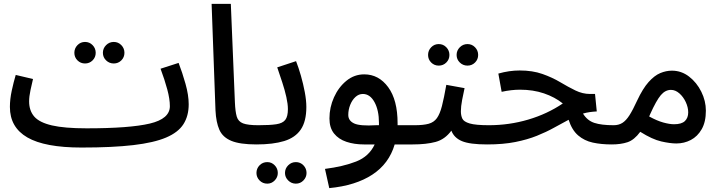

<svg xmlns="http://www.w3.org/2000/svg" viewBox="-20 -739 3713 989"><path d="M418 -412Q395 -412 379 -428Q363 -444 363 -467Q363 -490 379 -506.5Q395 -523 418 -523Q441 -523 457 -506.5Q473 -490 473 -467Q473 -444 457 -428Q441 -412 418 -412ZM566 -412Q543 -412 526.5 -428Q510 -444 510 -467Q510 -490 526.5 -506.5Q543 -523 566 -523Q589 -523 605 -506.5Q621 -490 621 -467Q621 -444 605 -428Q589 -412 566 -412Z M400 21Q211 21 121 -31Q31 -83 31 -188Q31 -228 40.5 -272Q50 -316 61 -353L150 -332Q144 -307 137 -274.5Q130 -242 130 -217Q130 -169 156.5 -138.5Q183 -108 247.5 -93Q312 -78 426 -78Q648 -78 751.5 -102.5Q855 -127 855 -192Q855 -229 841.5 -279Q828 -329 807 -385L900 -415Q919 -366 935.5 -307.5Q952 -249 952 -202Q952 -142 925 -99.5Q898 -57 835.5 -30.5Q773 -4 666.5 8.5Q560 21 400 21Z M1301 5Q1216 5 1171.5 -13.5Q1127 -32 1110 -70.5Q1093 -109 1090 -170L1070 -719H1169L1190 -212Q1192 -164 1199.5 -138.5Q1207 -113 1232 -103.5Q1257 -94 1311 -94Q1337 -94 1348.5 -80Q1360 -66 1360 -47Q1360 -26 1344 -10.5Q1328 5 1301 5Z M1504 207Q1481 207 1464.5 190.5Q1448 174 1448 152Q1448 129 1464.5 112.5Q1481 96 1504 96Q1527 96 1543 112.5Q1559 129 1559 152Q1559 174 1543 190.5Q1527 207 1504 207ZM1357 207Q1333 207 1317 190.5Q1301 174 1301 152Q1301 129 1317 112.5Q1333 96 1357 96Q1379 96 1395 112.5Q1411 129 1411 152Q1411 174 1395 190.5Q1379 207 1357 207Z M1301 5 1311 -94Q1370 -94 1403 -99Q1436 -104 1449.5 -121.5Q1463 -139 1463 -177Q1463 -203 1455 -239Q1447 -275 1434 -314.5Q1421 -354 1408 -392L1505 -424Q1518 -391 1530 -349Q1542 -307 1550 -264.5Q1558 -222 1558 -188Q1558 -114 1529.5 -72Q1501 -30 1444 -12.5Q1387 5 1301 5Z M1676 230 1654 131Q1748 119 1814.5 93Q1881 67 1910 5H1855Q1805 5 1764.5 -8.5Q1724 -22 1700.5 -51.5Q1677 -81 1677 -129Q1677 -186 1700.5 -238Q1724 -290 1764.5 -323Q1805 -356 1856 -356Q1931 -356 1979.5 -290Q2028 -224 2028 -104Q2028 -99 2028 -94H2115Q2141 -94 2152.5 -80Q2164 -66 2164 -47Q2164 -26 2148 -10.5Q2132 5 2105 5H2013Q1984 104 1898 160.5Q1812 217 1676 230ZM1774 -147Q1774 -117 1804.5 -103Q1835 -89 1917 -94H1932Q1932 -99 1932 -106Q1932 -171 1909 -213Q1886 -255 1849 -255Q1828 -255 1811 -239.5Q1794 -224 1784 -199Q1774 -174 1774 -147Z M2240 -401Q2217 -401 2201 -417Q2185 -433 2185 -456Q2185 -479 2201 -495.5Q2217 -512 2240 -512Q2263 -512 2279 -495.5Q2295 -479 2295 -456Q2295 -433 2279 -417Q2263 -401 2240 -401ZM2388 -401Q2365 -401 2348.5 -417Q2332 -433 2332 -456Q2332 -479 2348.5 -495.5Q2365 -512 2388 -512Q2411 -512 2427 -495.5Q2443 -479 2443 -456Q2443 -433 2427 -417Q2411 -401 2388 -401Z M2105 5 2115 -94Q2161 -94 2188 -101.5Q2215 -109 2230.5 -130.5Q2246 -152 2256.5 -193Q2267 -234 2279 -302L2373 -285Q2367 -259 2360.5 -224.5Q2354 -190 2354 -166Q2354 -144 2361.5 -128Q2369 -112 2399.5 -103Q2430 -94 2499 -94Q2524 -94 2535.5 -80Q2547 -66 2547 -47Q2547 -26 2531 -10.5Q2515 5 2489 5Q2400 5 2359.5 -12Q2319 -29 2305 -66Q2272 -21 2224 -8Q2176 5 2105 5Z M2489 5 2498 -94Q2603 -94 2701 -123Q2799 -152 2879 -206Q2838 -239 2782 -258Q2726 -277 2659 -277Q2614 -277 2564 -266L2547 -360Q2603 -376 2657 -376Q2723 -376 2774 -358Q2825 -340 2866 -315.5Q2907 -291 2944 -273Q2981 -255 3019 -255H3045L3054 -165Q3035 -164 3017.5 -161.5Q3000 -159 2983 -154Q3005 -118 3041.5 -106Q3078 -94 3141 -94Q3167 -94 3178.5 -80Q3190 -66 3190 -47Q3190 -26 3174 -10.5Q3158 5 3131 5Q3077 5 3033.5 -4.5Q2990 -14 2958 -41.5Q2926 -69 2909 -122Q2873 -103 2833.5 -81Q2794 -59 2745.5 -39.5Q2697 -20 2634.5 -7.5Q2572 5 2489 5Z M3131 5 3141 -94Q3167 -94 3186 -106Q3205 -118 3222.5 -145.5Q3240 -173 3262 -221Q3291 -283 3321 -316.5Q3351 -350 3381 -362.5Q3411 -375 3441 -375Q3490 -375 3529.5 -344.5Q3569 -314 3592.5 -266.5Q3616 -219 3616 -169Q3616 -111 3594.5 -73.5Q3573 -36 3538.5 -18Q3504 0 3464 0Q3432 0 3386 -10.5Q3340 -21 3278 -60Q3247 -18 3212.5 -6.5Q3178 5 3131 5ZM3329 -151Q3326 -145 3324 -139Q3364 -117 3396.5 -108Q3429 -99 3452 -99Q3491 -99 3508 -115.5Q3525 -132 3525 -160Q3525 -186 3512.5 -213Q3500 -240 3479.5 -258Q3459 -276 3436 -276Q3407 -276 3384 -249Q3361 -222 3329 -151Z"/></svg>

Font: Noto Sans Arabic Med
Style: Regular
Weight: 500
Designer: Monotype Design Team, Nadine Chahine, Nizar Qandah and Khaled Hosny
Foundry: Monotype Imaging Inc.
Version: Version 2.012; ttfautohint (v1.8.4.7-5d5b)